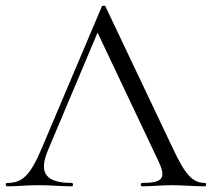

<svg xmlns="http://www.w3.org/2000/svg" viewBox="-24 -657 746 677"><path d="M1 0C42 0 63 -4 111 -4C162 -4 189 0 229 0C235 0 235 -12 229 -12C141 -12 110 -44 145 -127L320 -542L536 -86C563 -27 548 -12 477 -12C471 -12 471 0 477 0C514 0 540 -4 582 -4C619 -4 661 0 699 0C704 0 704 -12 699 -12C656 -12 630 -38 584 -137L348 -634C347 -638 337 -638 335 -634L124 -136C82 -37 55 -12 1 -12C-5 -12 -5 0 1 0Z"/></svg>

Font: Cormorant Garamond
Style: Regular
Weight: 400
Designer: Christian Thalmann (Catharsis Fonts)
Foundry: Catharsis Fonts
Version: Version 4.002;Glyphs 3.4 (3410)